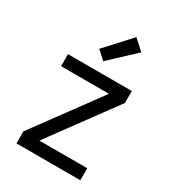

<svg xmlns="http://www.w3.org/2000/svg" viewBox="-186 -868 871 969"><g transform="rotate(30 250.0 -383.5)"><path d="M64 0V-70L343 -450H64V-520H436V-450L157 -70H436V0ZM236 -578 187 -622 320 -767 380 -713Z"/></g></svg>

Font: Zed Sans
Style: Regular
Weight: 400
Designer: Belleve Invis
Foundry: Belleve Invis
Version: Version 1.0.0; ttfautohint (v1.8.4)